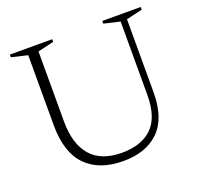

<svg xmlns="http://www.w3.org/2000/svg" viewBox="-120 -800 971 940"><g transform="rotate(-20 365.5 -330.0)"><path d="M589 -254.5V-636.5L505.5 -656V-670H705.5V-656L622 -636.5V-256Q622 -121 555 -55.5Q488 10 370 10Q243.5 10 175.5 -60Q107.5 -130 107.5 -271V-636.5L24 -656V-670H244.5V-656L161 -636.5V-272.5Q161 -154.5 214.8 -92.5Q268.5 -30.5 376.5 -30.5Q478 -30.5 533.5 -84Q589 -137.5 589 -254.5Z"/></g></svg>

Font: Newsreader Text Light
Style: Regular
Weight: 300
Designer: Hugues Gentile
Foundry: Production Type
Version: Version 1.001